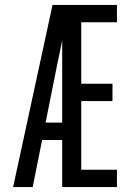

<svg xmlns="http://www.w3.org/2000/svg" viewBox="-20 -755 540 775"><path d="M33 0 192 -735H452V-665H308V-417H434V-347H308V-70H452V0H231V-190H150L112 0ZM164 -260H231V-592Q226 -566 220.5 -540.5Q215 -515 210 -490Z"/></svg>

Font: Iosevka SS04
Style: Regular
Weight: 400
Monospace: yes
Designer: Belleve Invis
Foundry: Belleve Invis
Version: Version 19.0.0; ttfautohint (v1.8.4)